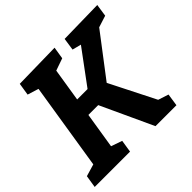

<svg xmlns="http://www.w3.org/2000/svg" viewBox="-172 -885 1066 1066"><g transform="rotate(-45 361.0 -352.0)"><path d="M602.1 -69.4 569.9 -99.6 651.4 -73 640.6 0H476.2L320.9 -335.7L353.1 -307.5H236.5L261.5 -337.3L220.1 -78.3L209 -100.6L287.8 -73L276.3 0H-1.2L10.4 -73L99.3 -99.3L79.4 -78.3L166 -622.9L180.9 -600.2L98 -626L109.5 -699L388 -704.3L376.5 -632.7L287.2 -601.6L308.8 -633.8L269.7 -388.7L253.8 -412.4H379.7L338.1 -389.4L514.8 -628.4L526.9 -606.7L451.2 -626.3L462 -699.3L723.2 -704.3L712.4 -631.3L621.6 -602.3L656.8 -627L443.4 -346.9L442.7 -385.1Z"/></g></svg>

Font: Bitter Thin
Style: Italic
Weight: 100
Italic angle: -9°
Designer: Sol Matas, and Bitter project Authors
Foundry: Sol Matas
Version: Version 2.002